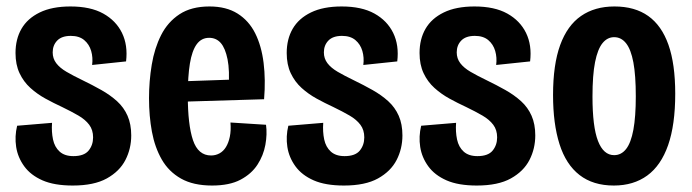

<svg xmlns="http://www.w3.org/2000/svg" viewBox="-20 -561 2142 594"><path d="M205 13Q148 13 111.5 -3Q75 -19 55 -46.5Q35 -74 30 -106.5Q25 -139 33 -172L141 -181Q139 -153 144 -129.5Q149 -106 164.5 -92Q180 -78 207 -78Q240 -78 254 -95Q268 -112 268 -136Q268 -159 256 -175Q244 -191 222.5 -203.5Q201 -216 172 -230Q146 -242 120.5 -256Q95 -270 74 -289Q53 -308 40.5 -334.5Q28 -361 28 -397Q28 -440 46.5 -472Q65 -504 103 -522.5Q141 -541 198 -541Q260 -541 299.5 -519Q339 -497 357.5 -459Q376 -421 370 -371L265 -360Q268 -383 262 -403.5Q256 -424 240.5 -437Q225 -450 199 -450Q171 -450 157 -435.5Q143 -421 143 -399Q143 -380 154 -365.5Q165 -351 185.5 -339Q206 -327 235 -313Q266 -298 293.5 -282.5Q321 -267 342 -248Q363 -229 374.5 -203Q386 -177 386 -142Q386 -101 368 -66Q350 -31 310.5 -9Q271 13 205 13Z M636 13Q578 13 540 -8.5Q502 -30 480.5 -67.5Q459 -105 450 -153.5Q441 -202 441 -257Q441 -310 449.5 -361Q458 -412 478.5 -452.5Q499 -493 535.5 -517Q572 -541 628 -541Q680 -541 715 -519Q750 -497 769.5 -458Q789 -419 795.5 -366.5Q802 -314 797 -254L532 -246V-309L705 -315L687 -287Q691 -343 684 -377.5Q677 -412 663 -428Q649 -444 627 -444Q603 -444 588.5 -424Q574 -404 567.5 -364.5Q561 -325 561 -266Q561 -175 577 -127.5Q593 -80 633 -80Q647 -80 659 -86.5Q671 -93 679 -106Q687 -119 691 -138Q695 -157 693 -182L803 -175Q807 -146 801 -113Q795 -80 776.5 -51.5Q758 -23 724 -5Q690 13 636 13Z M1044 13Q987 13 950.5 -3Q914 -19 894 -46.5Q874 -74 869 -106.5Q864 -139 872 -172L980 -181Q978 -153 983 -129.5Q988 -106 1003.5 -92Q1019 -78 1046 -78Q1079 -78 1093 -95Q1107 -112 1107 -136Q1107 -159 1095 -175Q1083 -191 1061.5 -203.5Q1040 -216 1011 -230Q985 -242 959.5 -256Q934 -270 913 -289Q892 -308 879.5 -334.5Q867 -361 867 -397Q867 -440 885.5 -472Q904 -504 942 -522.5Q980 -541 1037 -541Q1099 -541 1138.5 -519Q1178 -497 1196.5 -459Q1215 -421 1209 -371L1104 -360Q1107 -383 1101 -403.5Q1095 -424 1079.5 -437Q1064 -450 1038 -450Q1010 -450 996 -435.5Q982 -421 982 -399Q982 -380 993 -365.5Q1004 -351 1024.5 -339Q1045 -327 1074 -313Q1105 -298 1132.5 -282.5Q1160 -267 1181 -248Q1202 -229 1213.5 -203Q1225 -177 1225 -142Q1225 -101 1207 -66Q1189 -31 1149.5 -9Q1110 13 1044 13Z M1455 13Q1398 13 1361.5 -3Q1325 -19 1305 -46.5Q1285 -74 1280 -106.5Q1275 -139 1283 -172L1391 -181Q1389 -153 1394 -129.5Q1399 -106 1414.5 -92Q1430 -78 1457 -78Q1490 -78 1504 -95Q1518 -112 1518 -136Q1518 -159 1506 -175Q1494 -191 1472.5 -203.5Q1451 -216 1422 -230Q1396 -242 1370.5 -256Q1345 -270 1324 -289Q1303 -308 1290.5 -334.5Q1278 -361 1278 -397Q1278 -440 1296.5 -472Q1315 -504 1353 -522.5Q1391 -541 1448 -541Q1510 -541 1549.5 -519Q1589 -497 1607.5 -459Q1626 -421 1620 -371L1515 -360Q1518 -383 1512 -403.5Q1506 -424 1490.5 -437Q1475 -450 1449 -450Q1421 -450 1407 -435.5Q1393 -421 1393 -399Q1393 -380 1404 -365.5Q1415 -351 1435.5 -339Q1456 -327 1485 -313Q1516 -298 1543.5 -282.5Q1571 -267 1592 -248Q1613 -229 1624.5 -203Q1636 -177 1636 -142Q1636 -101 1618 -66Q1600 -31 1560.5 -9Q1521 13 1455 13Z M1879 13Q1815 13 1773 -19.5Q1731 -52 1711 -115Q1691 -178 1691 -267Q1691 -361 1713 -421.5Q1735 -482 1777.5 -511.5Q1820 -541 1881 -541Q1944 -541 1985.5 -511.5Q2027 -482 2048 -422.5Q2069 -363 2069 -271Q2069 -175 2047 -112Q2025 -49 1982.5 -18Q1940 13 1879 13ZM1880 -81Q1902 -81 1917 -100Q1932 -119 1939.5 -159.5Q1947 -200 1947 -263Q1947 -328 1939.5 -368Q1932 -408 1917 -427Q1902 -446 1880 -446Q1859 -446 1844 -427.5Q1829 -409 1821 -369Q1813 -329 1813 -262Q1813 -169 1830 -125Q1847 -81 1880 -81Z"/></svg>

Font: Bricolage Grotesque 24pt Condensed SemiBold
Style: Regular
Weight: 600
Width: 3
Designer: Mathieu Triay
Foundry: Atelier Triay
Version: Version 1.001;gftools[0.9.33.dev8+g029e19f]